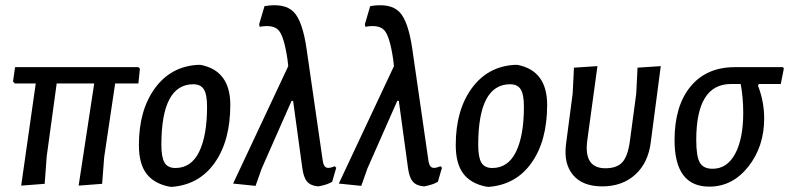

<svg xmlns="http://www.w3.org/2000/svg" viewBox="-20 -723 3090 752"><path d="M63 4 120 -396H38L31 -404L39 -460H522L528 -454L522 -396H431L388 -107L380 -3L288 4L349 -396H202L163 -111L155 -3Z M755 -469H765Q882 -447 882 -312Q882 -172 821 -85.5Q760 1 652 9L643 8Q583 -4 553.5 -43Q524 -82 524 -155Q524 -291 586.5 -377Q649 -463 755 -469ZM737 -393Q612 -393 612 -155Q612 -107 624.5 -86Q637 -65 667 -65Q729 -65 760 -128.5Q791 -192 791 -305Q791 -353 778.5 -373Q766 -393 737 -393Z M981 5 893 -4 1109 -464 1106 -490Q1093 -579 1072 -603.5Q1051 -628 997 -618L995 -628L1016 -699Q1094 -712 1129.5 -677Q1165 -642 1181 -530L1244 -94Q1247 -72 1257.5 -67Q1268 -62 1291 -72L1297 -66L1281 -11Q1261 1 1227 7Q1198 5 1183.5 -11Q1169 -27 1164 -65L1128 -328H1122L1005 -63Z M1395 5 1307 -4 1523 -464 1520 -490Q1507 -579 1486 -603.5Q1465 -628 1411 -618L1409 -628L1430 -699Q1508 -712 1543.5 -677Q1579 -642 1595 -530L1658 -94Q1661 -72 1671.5 -67Q1682 -62 1705 -72L1711 -66L1695 -11Q1675 1 1641 7Q1612 5 1597.5 -11Q1583 -27 1578 -65L1542 -328H1536L1419 -63Z M1996 -469H2006Q2123 -447 2123 -312Q2123 -172 2062 -85.5Q2001 1 1893 9L1884 8Q1824 -4 1794.5 -43Q1765 -82 1765 -155Q1765 -291 1827.5 -377Q1890 -463 1996 -469ZM1978 -393Q1853 -393 1853 -155Q1853 -107 1865.5 -86Q1878 -65 1908 -65Q1970 -65 2001 -128.5Q2032 -192 2032 -305Q2032 -353 2019.5 -373Q2007 -393 1978 -393Z M2339 7Q2262 7 2224.5 -37.5Q2187 -82 2197 -159L2223 -357L2228 -458L2320 -464L2280 -172Q2266 -64 2351 -64Q2396 -64 2417.5 -87.5Q2439 -111 2447 -170L2472 -357L2477 -458L2568 -464L2529 -167Q2519 -85 2468 -39Q2417 7 2339 7Z M2758 8Q2622 8 2622 -174Q2622 -308 2684.5 -384Q2747 -460 2858 -460H3047L3050 -454L3038 -394H2952L2949 -387Q2973 -325 2973 -259Q2973 -149 2911 -70.5Q2849 8 2758 8ZM2771 -62Q2828 -62 2859.5 -121Q2891 -180 2891 -281Q2891 -341 2881 -394H2843Q2707 -394 2707 -175Q2707 -110 2721 -86Q2735 -62 2771 -62Z"/></svg>

Font: Alegreya Sans Medium
Style: Italic
Weight: 500
Italic angle: -7°
Designer: Juan Pablo del Peral
Foundry: Huerta Tipografica
Version: Version 2.007